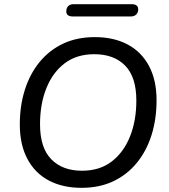

<svg xmlns="http://www.w3.org/2000/svg" viewBox="-20 -892 811 921"><path d="M371 9Q281 9 214.5 -26Q148 -61 111.5 -129.5Q75 -198 75 -295Q75 -384 99 -460.5Q123 -537 169.5 -594Q216 -651 282.5 -682.5Q349 -714 435 -714Q525 -714 591.5 -679Q658 -644 694.5 -576Q731 -508 731 -411Q731 -321 707 -244.5Q683 -168 636.5 -111Q590 -54 523.5 -22.5Q457 9 371 9ZM373 -73Q458 -73 515.5 -117Q573 -161 603.5 -237Q634 -313 634 -410Q634 -522 580.5 -577Q527 -632 432 -632Q348 -632 290.5 -588.5Q233 -545 202.5 -469Q172 -393 172 -296Q172 -183 226 -128Q280 -73 373 -73ZM330 -813Q298 -813 298 -837Q298 -854 307.5 -863Q317 -872 333 -872H611Q643 -872 643 -847Q643 -832 633.5 -822.5Q624 -813 607 -813Z"/></svg>

Font: Nunito Medium
Style: Italic
Weight: 500
Designer: Vernon Adams
Foundry: Vernon Adams
Version: Version 3.601